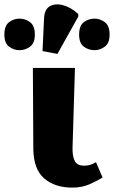

<svg xmlns="http://www.w3.org/2000/svg" viewBox="-87 -846 520 876"><path d="M243 10Q163 10 114.5 -32Q66 -74 65 -167L63 -536H255L244 -173Q243 -130 255 -110Q267 -90 296 -90Q313 -90 325 -94Q337 -98 351 -106L381 -36Q360 -23 324 -6.5Q288 10 243 10ZM175 -600 107 -613 114 -762Q116 -805 142 -818.5Q168 -832 203.5 -821.5Q239 -811 270 -782V-770ZM2 -617Q-24 -617 -45.5 -633Q-67 -649 -67 -688Q-67 -729 -45.5 -745Q-24 -761 2 -761Q28 -761 50 -745Q72 -729 72 -688Q72 -649 50 -633Q28 -617 2 -617ZM345 -617Q317 -617 295.5 -633Q274 -649 274 -688Q274 -729 295.5 -745Q317 -761 345 -761Q369 -761 391 -745Q413 -729 413 -688Q413 -649 391 -633Q369 -617 345 -617Z"/></svg>

Font: Noto Serif SemiCondensed Black
Style: Regular
Weight: 900
Width: 4
Designer: Monotype Design Team
Foundry: Monotype Imaging Inc.
Version: Version 2.014; ttfautohint (v1.8.4.7-5d5b)